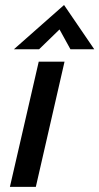

<svg xmlns="http://www.w3.org/2000/svg" viewBox="-20 -728 387 748"><path d="M34.2 -536.1 229.5 -708.5 347.2 -536.1H254.4L211.9 -613.3L132.3 -536.1ZM18.6 0 130.9 -487.8H231.4L119.6 0Z"/></svg>

Font: HK Grotesk SemiBold Italic
Style: Regular
Weight: 600
Italic angle: -13°
Designer: Alfredo Marco Pradil and Stefan Peev
Foundry: Hanken Design Co.
Version: Version 1.000;PS 001.000;hotconv 1.0.88;makeotf.lib2.5.64775